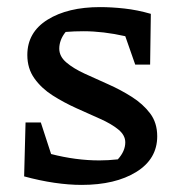

<svg xmlns="http://www.w3.org/2000/svg" viewBox="-20 -514 500 541"><path d="M48 -17 52 -169H95L124 -80Q159 -71 193 -66.5Q227 -62 260 -62Q285 -62 312 -65Q333 -88 333 -113Q333 -133 313.5 -149Q294 -165 262.5 -179Q231 -193 195.5 -209Q160 -225 128.5 -245Q97 -265 77 -293Q57 -321 57 -359Q57 -423 114 -458.5Q171 -494 262 -494Q294 -494 330.5 -490Q367 -486 405 -475L403 -332H361L333 -412Q271 -426 215 -426Q189 -426 165 -424Q156 -413 151.5 -401Q147 -389 147 -377Q147 -355 167 -338Q187 -321 218.5 -306.5Q250 -292 285 -276.5Q320 -261 351.5 -241Q383 -221 403 -194.5Q423 -168 423 -130Q423 -66 364 -29.5Q305 7 210 7Q174 7 133 1Q92 -5 48 -17Z"/></svg>

Font: Piazzolla Medium
Style: Regular
Weight: 500
Designer: Juan Pablo del Peral
Foundry: Huerta Tipografica
Version: Version 1.330